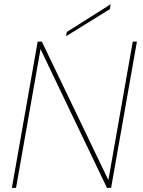

<svg xmlns="http://www.w3.org/2000/svg" viewBox="-20 -903 687 923"><path d="M618.2 -703.1H638.2L514.2 0H494.1L174.8 -667L57.1 0H37.1L161.1 -703.1H181.2L501 -37.1ZM300.8 -749 512.2 -882.8 507.8 -858.9 297.9 -729Z"/></svg>

Font: SVN-Poppins Thin
Style: Italic
Weight: 100
Italic angle: -10°
Designer: Ninad Kale (Devanagari), Jonny Pinhorn (Latin)
Foundry: Indian Type Foundry
Version: Version 3.002 2017